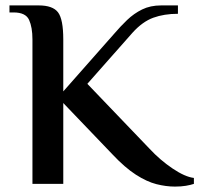

<svg xmlns="http://www.w3.org/2000/svg" viewBox="-20 -680 737 710"><path d="M627 10Q594 10 558.5 1Q523 -8 482.5 -34Q442 -60 395 -110L214 -299V0H100V-534Q100 -579 87.5 -606.5Q75 -634 30 -634H15V-660H123Q175 -660 194.5 -634.5Q214 -609 214 -534V-342L402 -555Q425 -582 450 -606Q475 -630 505.5 -645Q536 -660 576 -660H638V-629Q587 -629 547 -614.5Q507 -600 470 -559L303 -370L533 -130Q572 -88 618 -57Q664 -26 697 -22V0Q685 4 667.5 7Q650 10 627 10Z"/></svg>

Font: El Messiri SemiBold
Style: Regular
Weight: 600
Designer: Mohamed Gaber
Foundry: Kief Type Foundry
Version: Version 2.020; ttfautohint (v1.8.3)